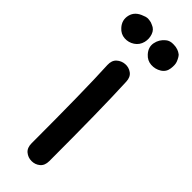

<svg xmlns="http://www.w3.org/2000/svg" viewBox="-272 -738 764 764"><g transform="rotate(45 109.5 -356.5)"><path d="M95 -646Q100 -667 93 -687Q86 -707 67 -714Q58 -719 47 -720Q41 -721 34.5 -720.5Q28 -720 19 -716Q-17 -704 -24.5 -673.5Q-32 -643 -10 -619Q6 -601 28.5 -599.5Q51 -598 70 -610.5Q89 -623 95 -646ZM243 -645Q246 -667 241 -680Q234 -698 226 -706Q217 -713 208 -716Q197 -720 184 -720Q163 -721 150 -710Q129 -693 124 -667Q119 -641 139 -619Q155 -601 178 -599.5Q201 -598 220.5 -610Q240 -622 243 -645ZM62 -42Q62 -17 77 -4.5Q92 8 112 8Q132 8 147 -4.5Q162 -17 162 -42Q162 -329 155 -482Q154 -507 138 -518.5Q122 -530 102.5 -528.5Q83 -527 68.5 -514Q54 -501 55 -476Q62 -337 62 -42Z"/></g></svg>

Font: Balsamiq Sans
Style: Regular
Weight: 400
Designer: Michael Angeles
Foundry: Balsamiq SRL
Version: Version 1.020; ttfautohint (v1.8.4.7-5d5b);gftools[0.9.26]